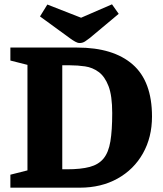

<svg xmlns="http://www.w3.org/2000/svg" viewBox="-20 -868 755 888"><path d="M28 0V-60L107 -80V-568L28 -588V-648H337Q504 -648 593.5 -570Q683 -492 683 -329Q683 -233 641 -158.5Q599 -84 523.5 -42Q448 0 349 0ZM289 -85Q354 -85 395 -96Q436 -107 459 -135Q482 -163 490.5 -214Q499 -265 499 -345Q499 -425 482 -469.5Q465 -514 436.5 -535Q408 -556 373.5 -561Q339 -566 305 -566Q296 -566 286.5 -566Q277 -566 268 -566V-85Q273 -85 278.5 -85Q284 -85 289 -85ZM348 -669Q339 -669 327.5 -675.5Q316 -682 305 -690L165 -792L199 -847L355 -786L498 -848L529 -804L395 -692Q385 -684 373.5 -676.5Q362 -669 348 -669Z"/></svg>

Font: Faustina Light ExtraBold
Style: Regular
Weight: 800
Version: Version 1.200